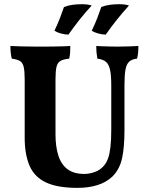

<svg xmlns="http://www.w3.org/2000/svg" viewBox="-20 -902 726 931"><path d="M583.6 -273.2Q583.6 -187.2 571.8 -134Q560 -80.9 525 -45.9Q495.4 -17.9 452.6 -4.5Q409.8 9 355.2 9Q258.5 9 202.7 -17.5Q146.8 -43.9 123.3 -98.4Q99.7 -153 99.7 -235.2V-516.1Q99.7 -557.8 94.7 -578.2Q89.7 -598.6 76.4 -606.4Q63.1 -614.2 37.1 -617.7Q33.6 -631.3 32 -647Q30.5 -662.7 30.5 -679Q50.5 -678 85.9 -677Q121.3 -676 157 -676Q174.6 -676 197.9 -676Q221.2 -676 245.1 -676.5Q268.9 -677 289.2 -677.5Q309.5 -678 321 -679Q321 -661.7 320 -646.8Q319 -631.9 315.5 -617.7Q287.5 -614.7 273.3 -606.6Q259.1 -598.5 254.1 -578.2Q249.1 -557.8 249.1 -516.1V-250.7Q249.1 -191.6 262.8 -148.2Q276.5 -104.8 307.2 -81.7Q337.9 -58.6 388.8 -58.6Q412.8 -58.6 439.4 -67.9Q466 -77.2 484.4 -99.2Q496.7 -113.7 504.1 -134.4Q511.6 -155.1 515.5 -188.9Q519.5 -222.6 519.5 -274.6V-487.1Q519.5 -536.1 513.7 -563.1Q508 -590.2 493.7 -602.2Q479.5 -614.2 452.1 -617.7Q449.1 -635.3 447.8 -650.1Q446.6 -664.8 446.6 -679Q459.6 -678 478 -677.5Q496.3 -677 515.9 -676.5Q535.5 -676 550 -676Q576.1 -676 604.2 -677Q632.2 -678 651.2 -679Q651.2 -664.2 650 -649.4Q648.7 -634.7 644.7 -617.7Q620.1 -615.2 606.8 -603.4Q593.6 -591.7 588.6 -565.4Q583.6 -539.2 583.6 -491.8ZM492.7 -734.1Q474.3 -734.6 455.4 -739.9Q436.5 -745.3 424.8 -752.8Q440.2 -785.2 450.7 -811.8Q461.1 -838.4 471.1 -868Q491.1 -876 513.6 -878.8Q536 -881.6 557.3 -881.6Q571.5 -881.6 583.6 -880.1Q595.8 -878.6 605.4 -875.1Q573.8 -840.4 545.5 -804.8Q517.1 -769.1 492.7 -734.1ZM311.8 -734.1Q293.4 -734.6 274.5 -739.9Q255.6 -745.3 243.9 -752.8Q259.3 -785.2 269.8 -811.8Q280.2 -838.4 290.2 -868Q310.2 -876 332.7 -878.8Q355.1 -881.6 376.4 -881.6Q390.6 -881.6 402.7 -880.1Q414.9 -878.6 424.5 -875.1Q392.5 -840.4 364.3 -804.8Q336.2 -769.1 311.8 -734.1Z"/></svg>

Font: Vollkorn
Style: Regular
Weight: 400
Designer: Friedrich Althausen
Foundry: Friedrich Althausen
Version: Version 5.001